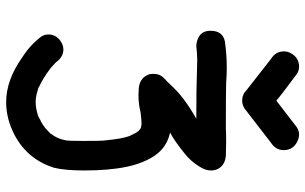

<svg xmlns="http://www.w3.org/2000/svg" viewBox="-204 -607 992 624"><g transform="rotate(90 292.0 -295.0)"><path d="M312 181Q240 181 167 129Q127 104 99 67Q92 56 92 44Q92 17 117 2Q129 -5 141 -5Q164 -5 181 17V18L203 38L205 39Q232 60 264 75L265 76L286 82Q301 85 306 85Q311 85 314 85Q332 85 357 77Q358 76 359 76Q360 76 360 75Q364 74 368 71Q382 65 393 56Q394 56 396 54.5Q398 53 398 52Q403 48 415 36V35Q430 17 436 -12Q438 -21 438 -69Q438 -124 437 -135L436 -143Q431 -196 422 -220L412 -240Q410 -244 407 -247V-248Q404 -250 401.5 -252.5Q399 -255 396.5 -256.5Q394 -258 388 -258L385 -259Q371 -259 356 -257L346 -256L332 -253Q311 -249 289 -249L267 -250Q232 -253 221 -285L220 -297Q220 -319 234 -332Q248 -345 262 -360Q296 -396 352 -429L366 -437Q262 -437 217 -439L174 -440L152 -439L130 -437Q116 -437 102 -444Q80 -455 80 -483Q80 -523 115 -530Q158 -536 201 -536Q225 -536 249 -534Q277 -533 397 -533Q412 -534 441 -534L487 -533Q516 -530 528 -509Q534 -498 534 -485Q534 -474 529 -461Q511 -425 480 -400Q437 -365 411 -352H410Q457 -342 483.5 -305Q510 -268 522 -211Q534 -154 534 -74Q534 -9 525 26Q498 111 420 153Q367 181 312 181ZM307 -586Q287 -586 272 -601L171 -680Q147 -695 147 -722Q147 -735 154 -746Q168 -771 197 -771Q209 -771 220 -764Q297 -707 307 -697Q308 -698 394 -764Q405 -771 417 -771Q424 -771 431 -769Q468 -756 468 -721Q468 -695 443 -679L342 -601Q326 -586 307 -586Z"/></g></svg>

Font: Bad Comic
Style: Regular
Weight: 400
Designer: GGBotNet
Foundry: f0n7
Version: 0.9